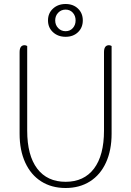

<svg xmlns="http://www.w3.org/2000/svg" viewBox="-20 -930 656 960"><path d="M78 -261V-669Q78 -704 103 -704Q109 -704 116 -700V-277Q116 -153 166 -87Q216 -21 308 -21Q400 -21 450 -87Q500 -153 500 -277V-669Q500 -704 525 -704Q531 -704 538 -700V-261Q538 -179 510 -117.5Q482 -56 430 -23Q378 10 308 10Q238 10 186 -23Q134 -56 106 -117.5Q78 -179 78 -261ZM220 -828Q220 -864 245 -887Q270 -910 308 -910Q346 -910 370 -887Q394 -864 394 -828Q394 -792 370 -769Q346 -746 308 -746Q270 -746 245 -769Q220 -792 220 -828ZM358 -828Q358 -851 344 -866.5Q330 -882 308 -882Q286 -882 271 -866.5Q256 -851 256 -828Q256 -805 271 -789.5Q286 -774 308 -774Q330 -774 344 -789.5Q358 -805 358 -828Z"/></svg>

Font: Thasadith
Style: Regular
Weight: 400
Designer: Cadson Demak Co.,Ltd.
Foundry: Cadson Demak Co.,Ltd.
Version: Version 1.000; ttfautohint (v1.6)